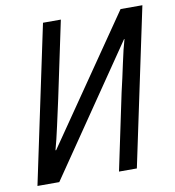

<svg xmlns="http://www.w3.org/2000/svg" viewBox="-80 -786 784 858"><g transform="rotate(-10 311.5 -357.0)"><path d="M21 0H120L516 -579H518Q506 -539 492 -472.5Q478 -406 464 -347L391 0H472L623 -714H524L131 -143H128Q140 -186 154 -250Q168 -314 180 -368L253 -714H172Z"/></g></svg>

Font: Noto Sans UI SemiCondensed
Style: Italic
Weight: 400
Width: 4
Italic angle: -12°
Designer: Monotype Design Team
Foundry: Monotype Imaging Inc.
Version: Version 1.901